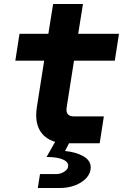

<svg xmlns="http://www.w3.org/2000/svg" viewBox="-20 -720 640 965"><path d="M352 -415 315 -180Q314 -176 314 -169Q314 -135 352 -135H502L481 0H327L307 39Q361 44 398.5 65Q436 86 436 122Q436 149 416 172.5Q396 196 360 210.5Q324 225 280 225H170L181 155H261Q284 155 302 143.5Q320 132 322 119Q327 96 298 82.5Q269 69 214 69L257 -7Q211 -21 186.5 -55Q162 -89 162 -141Q162 -159 165 -180L202 -415H57L78 -550H223L247 -700H397L373 -550H578L557 -415Z"/></svg>

Font: JetBrains Mono Extra Bold
Style: Italic
Weight: 800
Italic angle: -9°
Monospace: yes
Designer: Philipp Nurullin, Konstantin Bulenkov
Foundry: JetBrains
Version: 2.002